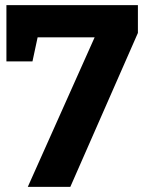

<svg xmlns="http://www.w3.org/2000/svg" viewBox="-20 -725 571 745"><path d="M252.9 0H87.9L347.2 -580.1H126L106 -486.8H4.9V-705.1H515.1V-597.2Z"/></svg>

Font: Kadwa
Style: Regular
Weight: 400
Designer: Sol Matas
Foundry: Sol Matas
Version: Version 1.000;PS 001.000;hotconv 1.0.70;makeotf.lib2.5.58329